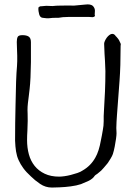

<svg xmlns="http://www.w3.org/2000/svg" viewBox="-20 -844 620 876"><path d="M317.4 -818.4 369.1 -823.2Q392.6 -826.2 403.3 -817.4Q413.1 -807.6 413.1 -794.9L412.1 -777.3Q417 -767.6 402.3 -765.6L387.7 -766.6Q387.7 -766.6 290 -766.6Q265.6 -766.6 246.1 -762.7Q239.3 -762.7 232.4 -762.7Q217.8 -762.7 212.9 -761.7Q199.2 -759.8 192.4 -760.7Q191.4 -760.7 174.8 -762.7Q163.1 -763.7 158.7 -778.8Q154.3 -793.9 155.3 -808.6V-809.6Q162.1 -816.4 168 -815.4L190.4 -817.4H192.4L219.7 -816.4Q236.3 -818.4 254.9 -818.4Q297.9 -819.3 317.4 -818.4ZM349.6 -3.9Q329.1 2.9 302.7 6.3Q276.4 9.8 251.5 10.7Q226.6 11.7 216.8 11.7Q187.5 11.7 163.1 -4.9Q138.7 -21.5 121.1 -39.1Q99.6 -58.6 86.4 -76.7Q73.2 -94.7 64.9 -113.3Q56.6 -131.8 53.2 -153.3Q49.8 -174.8 48.8 -202.1Q48.8 -280.3 50.8 -361.3Q52.7 -491.2 57.6 -543Q58.6 -553.7 58.6 -564.9Q58.6 -576.2 58.6 -589.8Q58.6 -604.5 57.6 -619.6Q56.6 -634.8 56.6 -652.3Q56.6 -667 60.5 -675.3Q64.5 -683.6 82 -683.6Q101.6 -683.6 111.3 -676.8Q121.1 -669.9 121.1 -651.4Q121.1 -606.4 121.1 -560.5Q120.1 -480.5 115.2 -438.5Q113.3 -420.9 111.3 -405.3Q109.4 -389.6 107.4 -374Q105.5 -357.4 105.5 -341.8Q105.5 -337.9 106 -325.7Q106.4 -313.5 106.4 -292Q106.4 -270.5 105 -248Q103.5 -225.6 103.5 -205.1Q103.5 -169.9 111.8 -139.6Q120.1 -109.4 138.2 -86.9Q156.2 -64.5 184.1 -51.3Q211.9 -38.1 250 -38.1Q258.8 -38.1 273.4 -40Q288.1 -42 303.2 -45.9Q318.4 -49.8 333 -54.7Q347.7 -59.6 357.4 -66.4Q394.5 -87.9 415 -125Q431.6 -153.3 440.4 -204.1Q442.4 -214.8 444.8 -226.1Q447.3 -237.3 449.2 -251Q451.2 -260.7 452.1 -270.5Q453.1 -280.3 453.1 -291Q453.1 -303.7 453.1 -314.5Q453.1 -325.2 454.1 -335Q457 -380.9 459 -426.8Q460.9 -472.7 460.9 -519.5Q460.9 -535.2 459 -566.4L457 -597.7Q455.1 -628.9 455.1 -644.5Q455.1 -649.4 458.5 -657.2Q461.9 -665 467.3 -672.4Q472.7 -679.7 479.5 -684.6Q486.3 -689.5 492.2 -689.5Q499 -689.5 503.9 -684.6Q505.9 -682.6 507.3 -680.2Q508.8 -677.7 510.7 -676.8Q519.5 -667 522.9 -661.1Q526.4 -655.3 530.3 -645.5Q531.2 -643.6 531.2 -641.6Q531.2 -640.6 530.8 -639.2Q530.3 -637.7 530.3 -634.8Q530.3 -540 525.4 -475.6Q514.6 -331.1 513.7 -319.3Q512.7 -302.7 511.7 -288.1Q510.7 -273.4 510.7 -259.8Q510.7 -253.9 511.2 -248.5Q511.7 -243.2 511.7 -236.3Q511.7 -227.5 509.3 -210.4Q506.8 -193.4 503.4 -175.3Q500 -157.2 495.1 -141.6Q492.2 -132.8 484.4 -120.1L479.5 -112.3L477.5 -109.4Q475.6 -106.4 473.6 -103Q471.7 -99.6 469.7 -97.7Q460.9 -87.9 453.1 -78.1Q439.5 -62.5 435.5 -60.5Q429.7 -55.7 423.8 -50.8Q414.1 -44.9 412.1 -42Q404.3 -29.3 385.7 -19.5Z"/></svg>

Font: ToneOZ-Zhuyin-Tsuipita-TC
Style: Regular
Weight: 400
Designer: ÂÆ£ÂøóÂáåJeffrey Xuan(jeffreyx@gmail.com, ToneOZ.com) ÈòøÂù§(cjkFonts)
Foundry: ToneOZ
Version: Version 0.240710